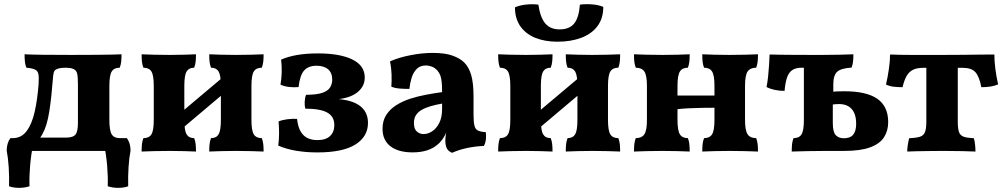

<svg xmlns="http://www.w3.org/2000/svg" viewBox="-20 -720 4794 916"><path d="M41.8 0V-61H125.4L135.4 -63.4H293.6Q328.8 -63.4 340.3 -78.2Q351.8 -93 351.8 -135V-317.2Q351.8 -353 348.2 -368.7Q344.6 -384.4 330.8 -390.6Q322.8 -394.4 312.6 -395.7Q302.4 -397 293 -397Q283.8 -397 272.9 -395.8Q262 -394.6 253.2 -391.2Q243.6 -387.6 239.6 -381.4Q235.6 -375.2 233.8 -360Q232 -344.8 229.8 -316.2Q221.6 -214.6 209.1 -155.8Q196.6 -97 170.2 -61H41Q81.6 -61 106.7 -94.2Q131.8 -127.4 145.1 -185.4Q158.4 -243.4 164 -317.2Q166.2 -349.4 163.4 -365.5Q160.6 -381.6 147.4 -388Q134.2 -394.4 105.8 -397Q100.4 -410.8 98.8 -426.2Q97.2 -441.6 97.2 -461Q129 -459.4 182.1 -458.7Q235.2 -458 319.6 -458Q392.8 -458 439.7 -458.5Q486.6 -459 514.5 -459.5Q542.4 -460 559.8 -461Q559.8 -440.8 558.2 -425.8Q556.6 -410.8 551.2 -397Q524.2 -397 513 -378.9Q501.8 -360.8 501.8 -310V-148Q501.8 -97.2 513 -79.1Q524.2 -61 551.2 -61V0ZM494 168.6Q495.6 122.8 491.2 70.7Q486.8 18.6 476.6 -31.4V-61H585.4Q602.8 -36.8 602.8 -1.6Q596.2 32.8 593.3 76.6Q590.4 120.4 591.6 168.6Q571 176.2 543.9 176.2Q516.8 176.2 494 168.6ZM120.8 168.6Q98 176.2 70.9 176.2Q43.8 176.2 23.2 168.6Q24.4 120.4 21.5 76.6Q18.6 32.8 12 -1.6Q12 -36.8 29.4 -61H138.2V-31.4Q128 18.6 123.6 70.7Q119.2 122.8 120.8 168.6Z M978.2 3Q978.2 -17.2 979.8 -32.2Q981.4 -47.2 986.8 -61Q1012 -61 1022.9 -79.1Q1033.8 -97.2 1033.8 -148V-310Q1033.8 -360.8 1022.9 -378.9Q1012 -397 986.8 -397Q981.4 -410.8 979.8 -425.8Q978.2 -440.8 978.2 -461Q999.6 -460 1033.9 -459Q1068.2 -458 1104.6 -458Q1142.8 -458 1179.2 -459Q1215.6 -460 1237.6 -461Q1237.6 -440.8 1236 -425.8Q1234.4 -410.8 1229 -397Q1202 -397 1190.8 -378.9Q1179.6 -360.8 1179.6 -310V-148Q1179.6 -97.2 1190.8 -79.1Q1202 -61 1229 -61Q1234.4 -47.2 1236 -32.2Q1237.6 -17.2 1237.6 3Q1215.6 2 1179.2 1Q1142.8 0 1104.6 0Q1068.2 0 1033.9 1Q999.6 2 978.2 3ZM655.6 3Q655.6 -17.2 657.2 -32.2Q658.8 -47.2 664.2 -61Q691.2 -61 702.4 -79.1Q713.6 -97.2 713.6 -148V-310Q713.6 -360.8 702.4 -378.9Q691.2 -397 664.2 -397Q658.8 -410.8 657.2 -425.8Q655.6 -440.8 655.6 -461Q677.6 -460 714 -459Q750.4 -458 788.6 -458Q825 -458 859.3 -459Q893.6 -460 915 -461Q915 -440.8 913.4 -425.8Q911.8 -410.8 906.4 -397Q881.2 -397 870.3 -378.9Q859.4 -360.8 859.4 -310V-148Q859.4 -97.2 870.3 -79.1Q881.2 -61 906.4 -61Q911.8 -47.2 913.4 -32.2Q915 -17.2 915 3Q893.6 2 859.3 1Q825 0 788.6 0Q750.4 0 714 1Q677.6 2 655.6 3ZM830 -90.8V-171.8L1062 -367.2V-286.6Z M1493.8 7.2Q1439.2 7.2 1391.2 -1.1Q1343.2 -9.4 1307.6 -25.4Q1311.2 -54 1311.4 -82.8Q1311.6 -111.6 1309 -140.6Q1325.8 -147.8 1350.9 -151.1Q1376 -154.4 1397.2 -152.8Q1401.6 -113.4 1415.1 -91.4Q1428.6 -69.4 1448.9 -60.5Q1469.2 -51.6 1493.4 -51.6Q1534.4 -51.6 1554.7 -71Q1575 -90.4 1575 -123.4Q1575 -164.2 1541.5 -182.9Q1508 -201.6 1436.4 -201.6Q1432.8 -215.6 1433.6 -234.2Q1434.4 -252.8 1440.2 -267.8Q1491.2 -267.8 1518.1 -277.2Q1545 -286.6 1555 -303.3Q1565 -320 1565 -339.4Q1565 -372.8 1545.1 -389.6Q1525.2 -406.4 1489.8 -406.4Q1451.4 -406.4 1431.1 -383.8Q1410.8 -361.2 1404.4 -304.6Q1382 -302.4 1358.7 -305.2Q1335.4 -308 1318.2 -316Q1323 -343.8 1323.9 -373.6Q1324.8 -403.4 1321.2 -435.4Q1353.2 -450 1397.2 -457.6Q1441.2 -465.2 1497 -465.2Q1601.8 -465.2 1661 -436.2Q1720.2 -407.2 1720.2 -350.4Q1720.2 -302.8 1676.7 -273.6Q1633.2 -244.4 1548.2 -244.4V-249.4Q1643.8 -249.4 1689.7 -220.1Q1735.6 -190.8 1735.6 -133.6Q1735.6 -68.2 1675.4 -30.5Q1615.2 7.2 1493.8 7.2Z M2137 9Q2119.4 2.2 2112 -11.7Q2104.6 -25.6 2104.6 -48.8Q2104.6 -61.4 2107.1 -78.7Q2109.6 -96 2115 -111.4L2118.2 -115Q2110.4 -87 2097.2 -65.2Q2084 -43.4 2065.8 -28.8Q2045.2 -11.4 2015.9 -2.2Q1986.6 7 1948.4 7Q1880.6 7 1842.8 -22.1Q1805 -51.2 1805 -105.6Q1805 -144 1822.6 -171.5Q1840.2 -199 1870.3 -218.1Q1900.4 -237.2 1937.3 -249.1Q1974.2 -261 2013.5 -268.2Q2052.8 -275.4 2089.2 -280.6Q2089.2 -308.4 2087.4 -327.2Q2085.6 -346 2080.8 -359.5Q2076 -373 2067 -383Q2055.6 -396.2 2041 -401.9Q2026.4 -407.6 2011.6 -407.6Q1984.6 -407.6 1968.3 -391.3Q1952 -375 1944 -349.5Q1936 -324 1933.2 -295.8Q1907.8 -295.8 1886 -297.6Q1864.2 -299.4 1847 -306.4Q1849 -333.2 1848.1 -364.5Q1847.2 -395.8 1840.8 -427.4Q1883.2 -446 1938.8 -456.8Q1994.4 -467.6 2044.4 -467.6Q2104.8 -467.6 2140.6 -454.1Q2176.4 -440.6 2194.8 -421.8Q2216 -401 2227.6 -363.5Q2239.2 -326 2239.2 -256V-172.4Q2239.2 -139.6 2243.2 -121.7Q2247.2 -103.8 2259.8 -97.4Q2272.4 -91 2297.6 -89.6Q2300 -72.4 2298.1 -55.2Q2296.2 -38 2288.6 -23.8Q2250.4 -22.4 2210.9 -14.4Q2171.4 -6.4 2137 9ZM2001 -80.4Q2021.2 -80.4 2041.5 -93.4Q2061.8 -106.4 2075.5 -133.2Q2089.2 -160 2089.2 -200.4V-225.8Q2058.4 -220.4 2033.6 -213.1Q2008.8 -205.8 1991.1 -195.4Q1973.4 -185 1964.1 -170Q1954.8 -155 1954.8 -133.4Q1954.8 -104.8 1968.6 -92.6Q1982.4 -80.4 2001 -80.4Z M2679.2 3Q2679.2 -17.2 2680.8 -32.2Q2682.4 -47.2 2687.8 -61Q2713 -61 2723.9 -79.1Q2734.8 -97.2 2734.8 -148V-310Q2734.8 -360.8 2723.9 -378.9Q2713 -397 2687.8 -397Q2682.4 -410.8 2680.8 -425.8Q2679.2 -440.8 2679.2 -461Q2700.6 -460 2734.9 -459Q2769.2 -458 2805.6 -458Q2843.8 -458 2880.2 -459Q2916.6 -460 2938.6 -461Q2938.6 -440.8 2937 -425.8Q2935.4 -410.8 2930 -397Q2903 -397 2891.8 -378.9Q2880.6 -360.8 2880.6 -310V-148Q2880.6 -97.2 2891.8 -79.1Q2903 -61 2930 -61Q2935.4 -47.2 2937 -32.2Q2938.6 -17.2 2938.6 3Q2916.6 2 2880.2 1Q2843.8 0 2805.6 0Q2769.2 0 2734.9 1Q2700.6 2 2679.2 3ZM2356.6 3Q2356.6 -17.2 2358.2 -32.2Q2359.8 -47.2 2365.2 -61Q2392.2 -61 2403.4 -79.1Q2414.6 -97.2 2414.6 -148V-310Q2414.6 -360.8 2403.4 -378.9Q2392.2 -397 2365.2 -397Q2359.8 -410.8 2358.2 -425.8Q2356.6 -440.8 2356.6 -461Q2378.6 -460 2415 -459Q2451.4 -458 2489.6 -458Q2526 -458 2560.3 -459Q2594.6 -460 2616 -461Q2616 -440.8 2614.4 -425.8Q2612.8 -410.8 2607.4 -397Q2582.2 -397 2571.3 -378.9Q2560.4 -360.8 2560.4 -310V-148Q2560.4 -97.2 2571.3 -79.1Q2582.2 -61 2607.4 -61Q2612.8 -47.2 2614.4 -32.2Q2616 -17.2 2616 3Q2594.6 2 2560.3 1Q2526 0 2489.6 0Q2451.4 0 2415 1Q2378.6 2 2356.6 3ZM2531 -90.8V-171.8L2763 -367.2V-286.6ZM2639.8 -521Q2579.6 -521 2533.9 -539.5Q2488.2 -558 2462.5 -594.6Q2436.8 -631.2 2436.8 -685Q2459.2 -694.8 2489.8 -698.2Q2520.4 -701.6 2548.4 -697.8Q2557.6 -636 2581.6 -607.9Q2605.6 -579.8 2649.8 -579.8Q2696.6 -579.8 2719.3 -607.9Q2742 -636 2746.6 -697.8Q2774.6 -701.6 2805.9 -699Q2837.2 -696.4 2858.2 -687Q2858.2 -632.4 2830.5 -595.4Q2802.8 -558.4 2753.2 -539.7Q2703.6 -521 2639.8 -521Z M3330.4 3Q3330.4 -17.2 3332 -32.2Q3333.6 -47.2 3339 -61Q3365.6 -61 3377.1 -79.1Q3388.6 -97.2 3388.6 -148V-310Q3388.6 -360.8 3377.1 -378.9Q3365.6 -397 3339 -397Q3333.6 -410.8 3332 -425.8Q3330.4 -440.8 3330.4 -461Q3352.2 -460 3387.4 -459Q3422.6 -458 3459.4 -458Q3498.6 -458 3535.9 -459Q3573.2 -460 3596.2 -461Q3596.2 -440.8 3594.6 -425.8Q3593 -410.8 3587.6 -397Q3559.2 -397 3546.8 -378.9Q3534.4 -360.8 3534.4 -310V-148Q3534.4 -97.2 3546.8 -79.1Q3559.2 -61 3587.6 -61Q3593 -47.2 3594.6 -32.2Q3596.2 -17.2 3596.2 3Q3573.2 2 3535.9 1Q3498.6 0 3459.4 0Q3422.6 0 3387.4 1Q3352.2 2 3330.4 3ZM3004.6 3Q3004.6 -17.2 3006.2 -32.2Q3007.8 -47.2 3013.2 -61Q3041.6 -61 3054 -79.1Q3066.4 -97.2 3066.4 -148V-310Q3066.4 -360.8 3054 -378.9Q3041.6 -397 3013.2 -397Q3007.8 -410.8 3006.2 -425.8Q3004.6 -440.8 3004.6 -461Q3027.2 -460 3064.7 -459Q3102.2 -458 3141.4 -458Q3178.2 -458 3213.6 -459Q3249 -460 3270.4 -461Q3270.4 -440.8 3268.8 -425.8Q3267.2 -410.8 3261.8 -397Q3235.2 -397 3223.7 -378.9Q3212.2 -360.8 3212.2 -310V-148Q3212.2 -97.2 3223.7 -79.1Q3235.2 -61 3261.8 -61Q3267.2 -47.2 3268.8 -32.2Q3270.4 -17.2 3270.4 3Q3249 2 3213.6 1Q3178.2 0 3141.4 0Q3102.2 0 3064.7 1Q3027.2 2 3004.6 3ZM3207.8 -198.6V-264.2H3393.2V-206Q3364.2 -206 3331 -205.5Q3297.8 -205 3265 -203.4Q3232.2 -201.8 3207.8 -198.6Z M3757.2 3Q3757.2 -17.2 3758.8 -32.2Q3760.4 -47.2 3765.8 -61Q3792.8 -61 3804 -79.1Q3815.2 -97.2 3815.2 -148V-458H3901.4Q3946.2 -458 3987.6 -459Q4029 -460 4051.4 -461Q4051.4 -444 4049.8 -427.5Q4048.2 -411 4042.8 -397.6Q3992.8 -394.4 3974.2 -377.8Q3955.6 -361.2 3955.6 -317.8V-252.4L3953.2 -238V-132.2Q3953.2 -90.4 3967.1 -75.4Q3981 -60.4 4005.8 -60.4Q4036.4 -60.4 4050.5 -77.6Q4064.6 -94.8 4064.6 -129.4Q4064.6 -162 4054.5 -182.9Q4044.4 -203.8 4026.1 -213.7Q4007.8 -223.6 3984 -223.6Q3975 -223.6 3964.8 -222.8Q3954.6 -222 3942.6 -220V-281.2Q3956.6 -283.2 3971.2 -283.9Q3985.8 -284.6 4008.2 -284.6Q4114.2 -284.6 4165.8 -248.5Q4217.4 -212.4 4217.4 -137.6Q4217.4 -96 4197.4 -65Q4177.4 -34 4131.2 -17Q4085 0 4007.4 0Q3967 0 3921.2 0Q3875.4 0 3832.4 1Q3789.4 2 3757.2 3ZM3723 -286.4Q3697.4 -286.4 3675 -291.4Q3652.6 -296.4 3637 -305Q3641.4 -326 3644.4 -353.8Q3647.4 -381.6 3649.1 -410Q3650.8 -438.4 3651.6 -460Q3673.4 -459.4 3702.3 -458.9Q3731.2 -458.4 3772.5 -458.2Q3813.8 -458 3872.4 -458V-397H3805.4Q3775 -397 3758.3 -384.6Q3741.6 -372.2 3733.9 -347.6Q3726.2 -323 3723 -286.4Z M4308.2 3Q4308.2 -10.4 4311 -28.8Q4313.8 -47.2 4317.4 -60.4Q4349.8 -62 4367.6 -67.2Q4385.4 -72.4 4392.4 -88.6Q4399.4 -104.8 4399.4 -139.2V-415.8H4549.4V-139.2Q4549.4 -106 4555.3 -89.8Q4561.2 -73.6 4577.6 -67.8Q4594 -62 4626.2 -60.4Q4630 -47.6 4631.9 -29.6Q4633.8 -11.6 4633.8 3Q4611.2 2 4571.5 1Q4531.8 0 4483.6 0Q4451.6 0 4417.6 0.5Q4383.6 1 4354.3 1.5Q4325 2 4308.2 3ZM4286 -304Q4263.2 -304 4243.7 -306.2Q4224.2 -308.4 4207 -316.6Q4215.2 -352 4220.8 -391.4Q4226.4 -430.8 4226.4 -460Q4250.8 -459 4275.8 -458.5Q4300.8 -458 4329.3 -458Q4357.8 -458 4393.9 -458Q4430 -458 4477.4 -458Q4533.6 -458 4577 -458.5Q4620.4 -459 4655.9 -459.5Q4691.4 -460 4724 -460Q4723.8 -430.4 4728.5 -392.9Q4733.2 -355.4 4741.8 -317.2Q4725.4 -310.2 4705.2 -307.1Q4685 -304 4661.8 -304Q4651.8 -355.8 4633.1 -376.1Q4614.4 -396.4 4573.2 -396.4H4385.4Q4355 -396.4 4336.2 -387.3Q4317.4 -378.2 4305.6 -358Q4293.8 -337.8 4286 -304Z"/></svg>

Font: Vollkorn
Style: Regular
Weight: 400
Designer: Friedrich Althausen
Foundry: Friedrich Althausen
Version: Version 4.104